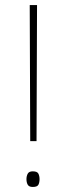

<svg xmlns="http://www.w3.org/2000/svg" viewBox="-20 -734 263 762"><path d="M125 -174H100L98 -714H127ZM85 -23Q85 -35 90 -44.5Q95 -54 110 -54Q128 -54 132.5 -44.5Q137 -35 137 -23Q137 -10 132.5 -1Q128 8 110 8Q95 8 90 -1Q85 -10 85 -23Z"/></svg>

Font: Noto Sans Symbols Thin
Style: Regular
Weight: 250
Version: Version 2.002